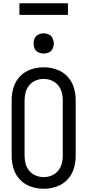

<svg xmlns="http://www.w3.org/2000/svg" viewBox="-20 -1159 540 1187"><path d="M250 -828Q233 -828 217.5 -835Q202 -842 194.5 -857.5Q187 -873 188 -890Q187 -907 194.5 -922.5Q202 -938 217.5 -945.5Q233 -953 250 -953Q267 -953 282.5 -945.5Q298 -938 305 -922.5Q312 -907 313 -890Q312 -873 305 -857.5Q298 -842 282.5 -835Q267 -828 250 -828ZM250 8Q210 8 171.5 -5Q133 -18 104.5 -47.5Q76 -77 64 -116Q52 -155 52 -195V-540Q52 -580 64 -619Q76 -658 104.5 -687.5Q133 -717 171.5 -730Q210 -743 250 -743Q290 -743 328.5 -730Q367 -717 395.5 -687.5Q424 -658 436 -619Q448 -580 448 -540V-195Q448 -155 436 -116Q424 -77 395.5 -47.5Q367 -18 328.5 -5Q290 8 250 8ZM250 -64Q275 -64 298.5 -73.5Q322 -83 338.5 -102.5Q355 -122 361.5 -146Q368 -170 368 -195V-540Q368 -565 361.5 -589Q355 -613 338.5 -632.5Q322 -652 298.5 -661.5Q275 -671 250 -671Q225 -671 201.5 -661.5Q178 -652 161.5 -632.5Q145 -613 138.5 -589Q132 -565 132 -540V-195Q132 -170 138.5 -146Q145 -122 161.5 -102.5Q178 -83 201.5 -73.5Q225 -64 250 -64ZM100 -1067V-1139H400V-1067Z"/></svg>

Font: Iosevka SS08
Style: Regular
Weight: 400
Monospace: yes
Designer: Belleve Invis
Foundry: Belleve Invis
Version: 2.1.0; ttfautohint (v1.8.2)